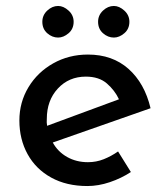

<svg xmlns="http://www.w3.org/2000/svg" viewBox="-20 -614 560 644"><path d="M273 10Q203 10 151.5 -18.5Q100 -47 72.5 -97Q45 -147 45 -210Q45 -271 75.5 -321.5Q106 -372 158.5 -401.5Q211 -431 275 -431Q357 -431 411 -383Q465 -335 485 -251L157 -136Q174 -105 205 -87.5Q236 -70 275 -70Q303 -70 328 -80Q353 -90 376 -106L419 -37Q387 -16 348.5 -3Q310 10 273 10ZM137 -215Q136 -203 138 -192L379 -281Q365 -311 338.5 -334Q312 -357 268 -357Q211 -357 174 -317Q137 -277 137 -215ZM122 -541Q122 -563 138.5 -578.5Q155 -594 175 -594Q193 -594 210 -578.5Q227 -563 227 -541Q227 -517 210 -502.5Q193 -488 175 -488Q155 -488 138.5 -502.5Q122 -517 122 -541ZM309 -541Q309 -563 325.5 -578.5Q342 -594 362 -594Q380 -594 397 -578.5Q414 -563 414 -541Q414 -517 397 -502.5Q380 -488 362 -488Q342 -488 325.5 -502.5Q309 -517 309 -541Z"/></svg>

Font: Synthetic
Style: Regular
Weight: 400
Designer: Santiago Orozco
Foundry: Typemade
Version: Version 2.000; ttfautohint (v1.8.4.7-5d5b)